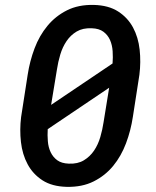

<svg xmlns="http://www.w3.org/2000/svg" viewBox="-20 -741 627 772"><path d="M514.2 -271Q505.9 -215.8 486.6 -164.6Q467.3 -113.3 435.1 -74Q402.8 -34.7 356.4 -11.5Q310.1 11.7 248 10.3Q189 8.8 150.6 -16.1Q112.3 -41 91.1 -80.6Q69.8 -120.1 64.2 -169.9Q58.6 -219.7 64.9 -270.5L91.3 -440.4Q99.6 -495.1 118.9 -546.4Q138.2 -597.7 170.7 -637Q203.1 -676.3 249.3 -699.5Q295.4 -722.7 357.4 -721.2Q416.5 -719.7 455.1 -694.8Q493.7 -669.9 514.9 -630.4Q536.1 -590.8 541.5 -541.3Q546.9 -491.7 540.5 -440.4ZM185.5 -319.3 432.6 -485.8Q434.6 -510.3 432.9 -535.2Q431.2 -560.1 422.4 -580.1Q413.6 -600.1 396 -613.3Q378.4 -626.5 348.6 -627.4Q313 -628.9 288.3 -614.3Q263.7 -599.6 247.6 -575.7Q231.4 -551.8 222.4 -521.7Q213.4 -491.7 209 -461.9ZM418.9 -388.2 171.9 -221.7Q170.4 -197.3 172.4 -173.1Q174.3 -148.9 183.6 -129.2Q192.9 -109.4 210.2 -96.7Q227.5 -84 256.8 -83Q292.5 -81.5 317.1 -96.4Q341.8 -111.3 358.2 -135.5Q374.5 -159.7 383.3 -189.9Q392.1 -220.2 396.5 -250Z"/></svg>

Font: Roboto Mono Medium
Style: Italic
Weight: 500
Designer: Google
Version: Version 2.000985; 2015; ttfautohint (v1.3)